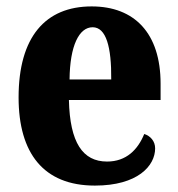

<svg xmlns="http://www.w3.org/2000/svg" viewBox="-20 -569 556 599"><path d="M276 10C410 10 464 -52 464 -106C464 -129 449 -145 430 -151C410 -102 374 -65 314 -65C238 -65 198 -124 195 -257H481V-308C481 -466 399 -549 266 -549C121 -549 38 -453 38 -265C38 -91 116 10 276 10ZM327 -321H197C198 -427 227 -484 269 -484C311 -484 328 -423 327 -321Z"/></svg>

Font: Noto Serif Condensed ExtraBold
Style: Regular
Weight: 800
Width: 3
Designer: Monotype Design Team
Foundry: Monotype Imaging Inc.
Version: Version 2.013